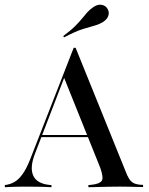

<svg xmlns="http://www.w3.org/2000/svg" viewBox="-30 -781 623 801"><path d="M116.1 -140.3Q93.5 -82.3 108.5 -48.8Q123.4 -15.3 175 -9.7L184.7 -8.9V0Q155.6 -1.6 124.6 -2Q93.5 -2.4 69.4 -2.4Q43.5 -2.4 24.6 -1.6Q5.6 -0.8 -9.7 0V-8.9L0 -10.5Q22.6 -15.3 39.1 -27.8Q55.6 -40.3 71 -64.9Q86.3 -89.5 102.4 -133.1L277.4 -581.5H285.5L492.7 -69.4Q500.8 -47.6 508.5 -35.5Q516.1 -23.4 526.6 -17.7Q537.1 -12.1 552.4 -10.5L566.9 -9.7V-0.8Q555.6 -0.8 541.5 -1.2Q527.4 -1.6 510.9 -2Q494.4 -2.4 475 -2.4H466.9H466.1Q446 -2.4 427 -2Q408.1 -1.6 391.5 -1.2Q375 -0.8 361.7 -0.4Q348.4 0 338.7 0V-8.9L354.8 -10.5Q387.1 -14.5 394.8 -27.4Q402.4 -40.3 388.7 -79.8L235.5 -461.3L246.8 -479.8ZM136.3 -208.9 140.3 -217.7H379.8L383.1 -208.9ZM237.1 -625 233.9 -630.6Q265.3 -654 283.5 -672.2Q301.6 -690.3 312.9 -704.4Q324.2 -718.5 334.3 -729.8Q344.4 -741.1 359.7 -751.6Q377.4 -763.7 394 -760.9Q410.5 -758.1 418.5 -744.4Q426.6 -731.5 422.2 -716.1Q417.7 -700.8 400 -689.5Q383.1 -679 363.3 -673.8Q343.5 -668.5 314.1 -659.3Q284.7 -650 237.1 -625Z"/></svg>

Font: Playfair 144pt SemiCondensed Medium
Style: Regular
Weight: 500
Width: 4
Designer: Claus Eggers Sørensen
Foundry: Claus Eggers Sørensen
Version: Version 2.203